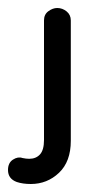

<svg xmlns="http://www.w3.org/2000/svg" viewBox="-60 -315 240 480"><path d="M17 145Q-3 145 -18 140Q-40 132 -40 110Q-40 92 -27.5 84Q-15 76 -4 80Q1 81 5 81.5Q9 82 13 82Q30 82 40 71Q50 60 50 35V-264Q50 -279 61 -287Q72 -295 83 -295Q96 -295 106.5 -286.5Q117 -278 117 -264V37Q117 89 87.5 117Q58 145 17 145Z"/></svg>

Font: Dongle
Style: Regular
Weight: 400
Designer: Yanghee Ryu
Foundry: Yanghee Ryu
Version: Version 2.000